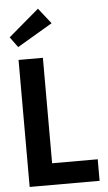

<svg xmlns="http://www.w3.org/2000/svg" viewBox="-61 -955 560 994"><g transform="rotate(-5 219.0 -458.0)"><path d="M415.5 0H52V-660H178.5V-112H415.5ZM56 -726.5 16.5 -780.5 175 -915.5 239 -834.5Z"/></g></svg>

Font: Lucymar Sans SemiBold
Style: Regular
Weight: 600
Foundry: The League of Moveable Type (original font) / Main changes by Cristiano Sobral with portions from Mirco Monsees
Version: Version 2.001;August 30, 2020;FontCreator 13.0.0.2681 64-bit